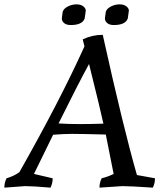

<svg xmlns="http://www.w3.org/2000/svg" viewBox="-30 -850 732 882"><path d="M682 -31Q682 -8 672 12Q569 5 532 5L427 12Q427 -11 437 -31Q466 -38 492 -51Q461 -210 456 -232Q339 -235 301.5 -235Q264 -235 214 -231L126 -51L212 -31Q212 -8 202 12Q122 5 85 5L-10 12Q-10 -11 0 -31Q32 -40 59 -59Q246 -389 358 -637L350 -669Q393 -690 442 -690Q536 -265 599 -46ZM239 -283Q286 -280 335.5 -280Q385 -280 445 -282Q433 -339 379 -556Q326 -459 239 -283ZM364 -801 359 -765Q348 -735 295 -735Q275 -735 264.5 -744Q254 -753 254 -765L258 -796Q263 -811 282 -820.5Q301 -830 321 -830Q341 -830 352.5 -821Q364 -812 364 -801ZM562 -801 557 -765Q546 -735 493 -735Q473 -735 462.5 -744Q452 -753 452 -765L456 -796Q461 -811 480 -820.5Q499 -830 519 -830Q539 -830 550.5 -821Q562 -812 562 -801Z"/></svg>

Font: Kotta One
Style: Regular
Weight: 400
Designer: Ania Kruk
Foundry: Ania Kruk
Version: Version 1.001